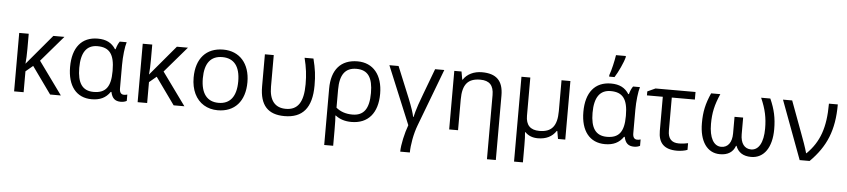

<svg xmlns="http://www.w3.org/2000/svg" viewBox="-53 -1157 7714 1748"><g transform="rotate(5 3804.0 -283.0)"><path d="M397.9 -534.2H499L296.9 -298.8L513.2 0H415L238.8 -246.1L172.9 -190.9V0H85.9V-534.2H172.9V-396C172.9 -341.8 170.9 -296.4 167 -259.8Z M973.1 -462.9C981 -492.7 991.7 -517.1 1004.9 -535.2H1067.9C1054.2 -492.2 1043.9 -401.9 1043.9 -326.2V-111.8C1043.9 -74.7 1057.6 -56.2 1085 -56.2C1094.2 -56.2 1104.5 -57.6 1115.2 -61V-2.9C1100.1 5.4 1082 9.8 1061 9.8C1008.3 9.8 981 -15.6 969.2 -71.8H962.9C924.3 -15.6 871.6 9.8 794.9 9.8C655.8 9.8 574.2 -91.8 574.2 -266.1C574.2 -444.3 656.7 -544.9 803.2 -544.9C881.8 -544.9 932.1 -517.6 967.3 -462.9ZM962.9 -267.1C962.9 -416 916 -476.1 806.2 -476.1C707.5 -476.1 658.2 -405.8 658.2 -265.1C658.2 -127 704.1 -58.1 807.1 -58.1C917 -58.1 962.9 -117.7 962.9 -259.8Z M1526.9 -534.2H1627.9L1425.8 -298.8L1642.1 0H1543.9L1367.7 -246.1L1301.8 -190.9V0H1214.8V-534.2H1301.8V-396C1301.8 -341.8 1299.8 -296.4 1295.9 -259.8Z M2194.8 -268.1C2194.8 -93.8 2101.6 9.8 1946.8 9.8C1851.1 9.8 1773.9 -36.6 1733.4 -120.6C1713.4 -162.6 1703.1 -211.9 1703.1 -268.1C1703.1 -442.4 1795.4 -544.9 1950.2 -544.9C2100.1 -544.9 2194.8 -438 2194.8 -268.1ZM1787.1 -268.1C1787.1 -131.3 1842.8 -58.1 1948.7 -58.1C2054.7 -58.1 2110.8 -130.9 2110.8 -268.1C2110.8 -404.3 2055.2 -476.1 1947.8 -476.1C1841.8 -476.1 1787.1 -406.2 1787.1 -268.1Z M2331.1 -535.2H2412.1V-246.1C2412.1 -121.1 2464.4 -57.1 2564 -57.1C2672.9 -57.1 2724.1 -132.3 2724.1 -295.9C2724.1 -380.4 2715.8 -446.8 2693.8 -535.2H2774.9C2798.3 -441.4 2806.2 -383.3 2806.2 -292C2806.2 -85 2721.2 9.8 2557.1 9.8C2406.7 9.8 2331.1 -68.8 2331.1 -242.2Z M3019 -36.1C3021.5 -16.1 3022.9 28.3 3022.9 97.2V240.2H2940.9V-274.9C2940.9 -448.2 3025.4 -544.9 3177.7 -544.9C3320.3 -544.9 3407.7 -439.9 3407.7 -268.1C3407.7 -91.8 3320.8 9.8 3168.9 9.8C3110.8 9.8 3062 -5.4 3022.9 -36.1ZM3022.9 -107.9C3062.5 -74.7 3112.3 -58.1 3171.9 -58.1C3275.4 -58.1 3323.7 -123.5 3323.7 -268.1C3323.7 -407.2 3279.8 -476.1 3173.8 -476.1C3070.8 -476.1 3022.9 -409.2 3022.9 -272.9Z M3635.7 240.2C3635.7 177.7 3660.2 68.4 3688 -5.9L3468.8 -535.2H3552.7L3669.9 -250C3700.7 -173.3 3718.8 -118.7 3725.1 -85H3729C3732.4 -104.5 3748 -158.7 3762.2 -200.7C3769 -221.7 3810.5 -333 3886.7 -535.2H3970.7L3772.9 -13.2C3741.7 67.4 3723.6 173.3 3723.6 240.2Z M4509.3 240.2H4428.2V-346.2C4428.2 -433.6 4389.6 -476.1 4305.2 -476.1C4193.4 -476.1 4143.1 -419.9 4143.1 -280.8V0H4062V-535.2H4127.9L4141.1 -461.9H4145C4178.2 -514.6 4241.2 -544.9 4314.9 -544.9C4443.8 -544.9 4509.3 -485.8 4509.3 -349.1Z M4675.8 -535.2H4756.8V-186C4756.8 -100.6 4798.3 -58.1 4880.9 -58.1C4992.2 -58.1 5042 -115.7 5042 -253.9V-535.2H5123V0H5056.6L5043.9 -71.8H5039.1C5002.9 -17.6 4947.8 9.8 4873 9.8C4824.2 9.8 4785.6 -5.4 4756.8 -35.2H4752C4755.4 -7.8 4756.8 31.7 4756.8 84V240.2H4675.8Z M5471.2 -606V-620.1C5488.8 -667 5508.3 -752.9 5516.1 -806.2H5606V-794.9C5594.2 -746.6 5551.8 -655.3 5520 -606ZM5664.1 -462.9C5671.9 -492.7 5682.6 -517.1 5695.8 -535.2H5758.8C5745.1 -492.2 5734.9 -401.9 5734.9 -326.2V-111.8C5734.9 -74.7 5748.5 -56.2 5775.9 -56.2C5785.2 -56.2 5795.4 -57.6 5806.2 -61V-2.9C5791 5.4 5772.9 9.8 5752 9.8C5699.2 9.8 5671.9 -15.6 5660.2 -71.8H5653.8C5615.2 -15.6 5562.5 9.8 5485.8 9.8C5346.7 9.8 5265.1 -91.8 5265.1 -266.1C5265.1 -444.3 5347.7 -544.9 5494.1 -544.9C5572.8 -544.9 5623 -517.6 5658.2 -462.9ZM5653.8 -267.1C5653.8 -416 5606.9 -476.1 5497.1 -476.1C5398.4 -476.1 5349.1 -405.8 5349.1 -265.1C5349.1 -127 5395 -58.1 5498 -58.1C5607.9 -58.1 5653.8 -117.7 5653.8 -259.8Z M5828.6 -502 5900.9 -535.2H6266.6V-465.8H6055.7V-164.1C6055.7 -91.3 6088.9 -55.2 6155.8 -55.2C6186.5 -55.2 6222.2 -60.5 6239.7 -64.9V-3.9C6216.8 5.9 6176.3 12.2 6145 12.2C6027.3 12.2 5973.6 -43 5973.6 -153.8V-465.8H5828.6Z M6493.2 -535.2C6448.7 -433.6 6432.1 -359.9 6432.1 -257.8C6432.1 -132.3 6473.1 -58.1 6543 -58.1C6604 -58.1 6640.1 -107.4 6640.1 -189V-340.8H6718.8V-189C6718.8 -105.5 6755.4 -58.1 6815.9 -58.1C6885.7 -58.1 6926.8 -132.3 6926.8 -257.8C6926.8 -356 6911.1 -433.1 6866.2 -535.2H6950.2C6992.7 -439.9 7009.8 -360.8 7009.8 -258.8C7009.8 -94.7 6940.4 9.8 6821.8 9.8C6750 9.8 6703.1 -20 6681.2 -79.1H6676.8C6655.8 -20 6608.9 9.8 6537.1 9.8C6418.5 9.8 6349.1 -93.3 6349.1 -258.8C6349.1 -360.4 6364.7 -435.5 6409.2 -535.2Z M7265.1 0 7065.9 -535.2H7149.9L7256.8 -247.1C7273.9 -203.6 7307.6 -108.4 7317.9 -67.9H7321.8C7437 -181.6 7485.8 -315.9 7485.8 -535.2H7566.9C7566.9 -298.8 7502.4 -146.5 7356 0Z"/></g></svg>

Font: OpenSansEmoji
Style: Regular
Weight: 400
Foundry: MorbZ
Version: Version 1.000;PS 001.000;hotconv 1.0.70;makeotf.lib2.5.58329